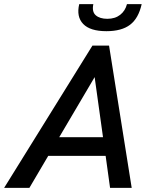

<svg xmlns="http://www.w3.org/2000/svg" viewBox="-61 -911 729 931"><path d="M554.7 -891.1H626Q610.8 -822.3 569.8 -791Q528.8 -759.8 455.1 -759.8Q376 -759.8 342.3 -794.9Q308.6 -830.1 323.2 -891.1H391.6Q383.8 -854 403.3 -836.9Q422.9 -819.8 459.5 -819.8Q497.1 -819.8 521.7 -839.1Q546.4 -858.4 554.7 -891.1ZM387.2 -689.9H467.8L577.6 0H472.7L451.2 -155.3H172.9L81.5 0H-41ZM226.1 -245.6H438.5L397.9 -537.1Z"/></svg>

Font: HK Grotesk SmBold Legacy Italic
Style: Regular
Weight: 600
Italic angle: -13°
Designer: Alfredo Marco Pradil
Foundry: Hanken Design Co.
Version: Version 2.022;PS 002.022;hotconv 1.0.88;makeotf.lib2.5.64775